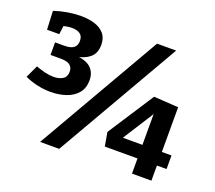

<svg xmlns="http://www.w3.org/2000/svg" viewBox="-121 -877 1174 1049"><g transform="rotate(20 466.0 -352.5)"><path d="M165 -267Q127 -267 88.5 -275.5Q50 -284 15 -300L49 -373Q75 -363 102 -356.5Q129 -350 153 -350Q184 -350 205.5 -363Q227 -376 227 -406Q227 -430 211 -443.5Q195 -457 157 -457H97V-530H150Q188 -530 205 -543.5Q222 -557 222 -583Q222 -612 204 -624Q186 -636 158 -636Q143 -636 126.5 -633Q110 -630 93 -625L111 -641L103 -580H32L27 -688Q66 -701 105.5 -707.5Q145 -714 182 -714Q226 -714 261.5 -703Q297 -692 318 -667.5Q339 -643 339 -603Q339 -554 308.5 -528.5Q278 -503 231 -497L225 -502Q287 -498 316 -471.5Q345 -445 345 -399Q345 -354 320.5 -324.5Q296 -295 255 -281Q214 -267 165 -267ZM206 9 623 -714H734L317 9ZM737 -110 750 -88H547L533 -168L707 -436L850 -427V-150L824 -167H906V-88H824L850 -110V0H737ZM753 -167 737 -150V-372L753 -371L604 -137L590 -167Z"/></g></svg>

Font: Bitter Thin
Style: Bold
Weight: 700
Version: Version 3.021